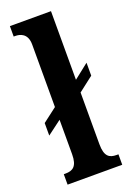

<svg xmlns="http://www.w3.org/2000/svg" viewBox="-147 -812 584 865"><g transform="rotate(-20 145.0 -380.0)"><path d="M20 0H282V-50H273C239 -50 217 -63 217 -122V-370L288 -425V-487L217 -431V-760H20V-710H28C49 -710 86 -702 86 -648V-348L18 -296V-236L86 -287V-122C86 -63 63 -50 28 -50H20Z"/></g></svg>

Font: Noto Serif Khmer ExtraCondensed
Style: Bold
Weight: 700
Width: 2
Designer: Danh Hong and the Monotype Design Team
Foundry: Monotype Imaging Inc.
Version: Version 2.004